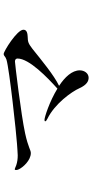

<svg xmlns="http://www.w3.org/2000/svg" viewBox="250 -861 500 1040"><g transform="rotate(-90 500.0 -341.0)"><path d="M728 -571C716 -571 716 -562 697 -556C645 -540 292 -502 242 -499C218 -498 198 -495 179 -495C160 -495 143 -497 125 -503C114 -507 107 -511 103 -511C100 -511 99 -509 99 -504C99 -500 100 -495 103 -489C113 -467 151 -424 191 -424C208 -424 220 -438 298 -455C399 -477 677 -510 687 -510C699 -510 703 -503 703 -496C703 -433 600 -334 540 -280C470 -323 385 -350 371 -350C366 -350 363 -349 363 -346C363 -342 369 -338 377 -334C457 -295 523 -204 542 -161C561 -119 582 -111 599 -111C623 -111 639 -134 639 -159C639 -201 602 -240 555 -271C612 -298 695 -367 755 -415C787 -440 796 -440 820 -441C834 -442 859 -443 859 -464C859 -499 742 -571 728 -571Z"/></g></svg>

Font: Shippori Mincho OTF
Style: Regular
Weight: 400
Designer: FONTDASU
Foundry: FONTDASU / Google Inc. / but / Adobe
Version: Version 3.300;hotconv 1.0.109;makeotfexe 2.5.65596